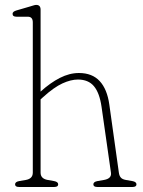

<svg xmlns="http://www.w3.org/2000/svg" viewBox="-20 -744 568 764"><path d="M141.5 -705.5V-379.5Q180 -414.5 218.2 -434Q256.5 -453.5 294 -453.5Q347 -453.5 376.8 -421.2Q406.5 -389 415 -328L453 -57Q454.5 -45 460.5 -37.8Q466.5 -30.5 480.5 -28L506.5 -23.5Q523 -20.5 523 -10.5Q523 0 507.5 0H367Q351.5 0 351.5 -10.5Q351.5 -20.5 368 -23.5L394 -28Q425 -33.5 421.5 -57L384 -319.5Q376 -374.5 353.8 -401Q331.5 -427.5 290 -427.5Q262 -427.5 228.2 -412Q194.5 -396.5 152 -358L141.5 -348.5V-57Q141.5 -33 169.5 -28L195 -23.5Q211.5 -20.5 211.5 -10.5Q211.5 0 196 0H55.5Q40 0 40 -10.5Q40 -20.5 56.5 -23.5L83 -28Q110.5 -33 110.5 -57V-655Q110.5 -677.5 90.5 -677.5H45.5Q30 -677.5 30 -689Q30 -698 45.5 -702.5L97 -717.5Q105.5 -720 112.5 -722.2Q119.5 -724.5 124 -724.5Q141.5 -724.5 141.5 -705.5Z"/></svg>

Font: Fraunces 72pt S100 Thin
Style: Regular
Weight: 100
Version: Version 1.000; ttfautohint (v1.8.3)